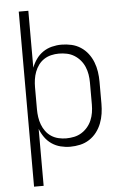

<svg xmlns="http://www.w3.org/2000/svg" viewBox="-62 -784 674 1038"><g transform="rotate(-5 275.0 -265.0)"><path d="M80 210V-740H132V-431Q141 -455 156.5 -477Q172 -499 194 -514Q216 -529 242 -535.5Q268 -542 294 -542Q321 -542 348 -536Q375 -530 398 -515Q421 -500 437.5 -478.5Q454 -457 464 -431.5Q474 -406 478 -379Q482 -352 482 -325V-205Q482 -178 478 -151Q474 -124 464 -98.5Q454 -73 437.5 -51.5Q421 -30 398 -15Q375 0 348 6Q321 12 294 12Q268 12 242 5.5Q216 -1 194 -16Q172 -31 156.5 -53Q141 -75 132 -99V210ZM276 -35Q298 -35 319.5 -39.5Q341 -44 359.5 -55.5Q378 -67 392 -83.5Q406 -100 414.5 -120Q423 -140 426.5 -161.5Q430 -183 430 -205V-325Q430 -347 426.5 -368.5Q423 -390 414.5 -410Q406 -430 392 -446.5Q378 -463 359.5 -474.5Q341 -486 319.5 -490.5Q298 -495 276 -495Q255 -495 234 -490Q213 -485 195.5 -473.5Q178 -462 165.5 -445Q153 -428 145.5 -408Q138 -388 135 -367Q132 -346 132 -325V-205Q132 -184 135 -163Q138 -142 145.5 -122Q153 -102 165.5 -85Q178 -68 195.5 -56.5Q213 -45 234 -40Q255 -35 276 -35Z"/></g></svg>

Font: Lode Dark
Style: Regular
Weight: 400
Monospace: yes
Designer: Belleve Invis
Foundry: Belleve Invis
Version: Version 29.2.0; ttfautohint (v1.8.3)